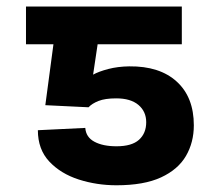

<svg xmlns="http://www.w3.org/2000/svg" viewBox="-20 -548 661 577"><path d="M246.1 -225.6 116.2 -231.9 140.6 -415H58.1V-528.3H526.4V-415H273.4L259.8 -323.7Q276.4 -333 305.2 -340.6Q334 -348.1 368.2 -348.6Q460 -349.6 511.2 -302.7Q562.5 -255.9 562.5 -171.4Q562.5 -120.1 538.8 -79.3Q515.1 -38.6 463.9 -14.9Q412.6 8.8 330.1 8.8Q271 8.8 216.8 -8.5Q162.6 -25.9 128.2 -62.5Q93.8 -99.1 93.8 -156.7L236.3 -163.6Q238.3 -135.7 263.7 -122.1Q289.1 -108.4 330.1 -108.4Q376 -108.4 397.7 -127.9Q419.4 -147.5 419.4 -180.7Q419.4 -212.9 396 -232.7Q372.6 -252.4 329.1 -252.4Q295.9 -252.4 276.1 -244.6Q256.3 -236.8 246.1 -225.6Z"/></svg>

Font: Inter Display
Style: Bold
Weight: 700
Designer: Rasmus Andersson
Foundry: rsms
Version: Version 4.001;git-9221beed3